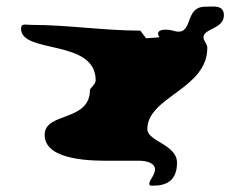

<svg xmlns="http://www.w3.org/2000/svg" viewBox="-20 -681 767 602"><path d="M438 -561 420 -585C306 -585 192 -603 78 -603C60 -603 46 -609 46 -591C46 -511 280 -560 280 -429C280 -417 262 -404 262 -399C262 -298 120 -331 120 -258C120 -174 280 -177 330 -177H418C436 -177 466 -171 466 -150C466 -132 448 -116 448 -105C448 -97 455 -99 462 -99C510 -99 535 -122 535 -171C535 -228 442 -238 442 -276C442 -378 630 -401 630 -531C630 -545 618 -552 618 -564C618 -592 682 -590 682 -633C682 -667 648 -660 624 -660C553 -660 591 -563 522 -585C505 -590 462 -592 480 -564Z"/></svg>

Font: CISF Camouflage Kit
Style: Regular
Weight: 400
Designer: Robert Jablonski, Jasper
Foundry: Cannot Into Space Fonts
Version: Version 1.27